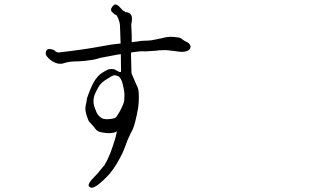

<svg xmlns="http://www.w3.org/2000/svg" viewBox="-20 -786 1540 879"><path d="M468.8 -464.8Q476.6 -468.8 483.4 -469.7Q491.2 -470.7 498 -469.7Q504.9 -468.8 510.7 -464.8Q516.6 -460.9 524.9 -457.5Q533.2 -454.1 534.2 -459L533.2 -538.1Q525.4 -537.1 518.6 -536.1L436.5 -520.5L427.7 -517.6Q419.9 -514.6 401.4 -511.7Q382.8 -508.8 362.3 -506.8Q342.8 -504.9 323.2 -504.9Q293 -503.9 270.5 -496.1Q262.7 -493.2 252 -494.1Q244.1 -494.1 232.4 -499Q220.7 -503.9 210.9 -511.7Q201.2 -519.5 194.8 -527.8Q188.5 -536.1 189.5 -543.9Q189.5 -549.8 193.4 -555.7Q198.2 -562.5 209 -561.5Q212.9 -560.5 215.8 -560.5Q219.7 -559.6 221.7 -558.6Q226.6 -558.6 232.4 -552.7Q234.4 -549.8 239.3 -547.9Q246.1 -544.9 251 -545.9L321.3 -554.7Q327.1 -555.7 356.4 -559.6Q366.2 -560.5 388.7 -564.5Q412.1 -568.4 434.6 -572.3Q488.3 -581.1 490.2 -582Q500 -583 532.2 -586.9L529.3 -668Q529.3 -680.7 521.5 -701.2Q515.6 -715.8 510.7 -717.8Q502 -720.7 498 -726.6Q496.1 -728.5 491.2 -732.4Q490.2 -733.4 488.3 -740.2Q487.3 -746.1 494.1 -755.4Q501 -764.6 507.8 -765.6Q511.7 -765.6 517.6 -762.7Q527.3 -755.9 526.4 -754.9Q526.4 -754.9 536.1 -745.1Q542 -738.3 543 -738.3Q543.9 -736.3 547.9 -735.4Q553.7 -732.4 551.8 -731.4Q551.8 -730.5 558.6 -730.5Q561.5 -729.5 566.4 -728.5Q573.2 -725.6 577.1 -721.7Q584 -713.9 584 -705.1Q584 -700.2 584 -696.3Q583 -686.5 583 -685.5Q583 -680.7 581.1 -676.8Q581.1 -674.8 581.1 -668Q584 -618.2 583 -592.8Q594.7 -593.8 596.7 -594.7Q602.5 -594.7 607.4 -595.7Q625 -599.6 640.6 -599.6Q656.2 -599.6 673.8 -601.6Q675.8 -601.6 698.2 -606.4Q710.9 -609.4 721.7 -611.3Q732.4 -614.3 744.6 -616.2Q756.8 -618.2 771.5 -617.2Q802.7 -615.2 808.6 -610.4Q821.3 -599.6 838.9 -591.8Q844.7 -588.9 847.7 -584Q853.5 -574.2 852.5 -572.3Q851.6 -558.6 837.9 -553.2Q824.2 -547.9 810.5 -548.8Q793 -549.8 776.4 -552.7Q749 -555.7 740.2 -556.6Q731.4 -556.6 709 -555.7Q702.1 -554.7 693.4 -553.7Q685.5 -553.7 675.8 -552.7Q652.3 -550.8 646.5 -550.8Q632.8 -551.8 619.1 -550.8Q602.5 -548.8 580.1 -545.9Q579.1 -536.1 580.1 -522.5Q580.1 -510.7 582 -450.2L590.8 -429.7L607.4 -391.6Q608.4 -389.6 611.3 -382.8Q614.3 -376 615.2 -358.4Q616.2 -340.8 615.2 -323.2Q614.3 -305.7 612.3 -292Q610.4 -278.3 606.4 -260.7Q602.5 -243.2 598.6 -227.5Q594.7 -211.9 589.8 -199.2Q585 -186.5 579.1 -177.7Q565.4 -149.4 563.5 -143.6Q553.7 -115.2 541 -85.9Q529.3 -61.5 513.7 -35.2Q500 -12.7 483.4 7.8Q469.7 23.4 453.1 39.1Q434.6 55.7 423.8 63.5Q410.2 72.3 402.3 73.2Q393.6 74.2 388.7 68.4Q383.8 63.5 386.7 56.6Q388.7 49.8 399.4 37.1Q400.4 35.2 426.8 7.8Q454.1 -24.4 459 -31.2Q472.7 -53.7 485.4 -85.9Q492.2 -103.5 507.8 -152.3Q510.7 -162.1 511.7 -169.9Q516.6 -187.5 513.7 -184.6Q510.7 -181.6 504.9 -179.7Q499 -177.7 487.3 -176.8Q475.6 -175.8 467.8 -176.8Q460 -177.7 454.1 -178.7Q448.2 -179.7 442.4 -180.7Q436.5 -181.6 428.7 -185.5Q420.9 -189.5 415 -198.2Q409.2 -207 400.4 -215.8Q391.6 -224.6 387.7 -229.5Q383.8 -234.4 376 -259.8Q368.2 -285.2 372.1 -301.8Q376 -318.4 377 -327.1Q377.9 -335.9 380.9 -343.8Q383.8 -351.6 386.7 -359.4Q389.6 -367.2 393.6 -377Q397.5 -386.7 402.3 -396.5Q407.2 -406.2 411.1 -413.1Q415 -419.9 422.9 -429.7Q430.7 -439.5 435.5 -443.4Q436.5 -445.3 445.3 -451.2Q465.8 -463.9 468.8 -464.8ZM502 -441.4Q491.2 -438.5 470.7 -424.8Q459 -418 447.3 -408.2Q436.5 -398.4 429.7 -385.7Q422.9 -373 418 -363.3Q413.1 -353.5 410.2 -341.8Q407.2 -330.1 408.2 -316.4Q409.2 -302.7 415 -289.1Q420.9 -275.4 422.9 -269.5Q424.8 -263.7 434.6 -253.9Q444.3 -244.1 453.1 -242.2Q461.9 -240.2 470.7 -240.2Q479.5 -240.2 492.2 -242.2Q504.9 -244.1 509.8 -248Q512.7 -250 518.6 -259.8Q527.3 -273.4 534.2 -287.1Q539.1 -296.9 543.9 -308.6Q547.9 -318.4 548.8 -328.1Q549.8 -337.9 549.8 -350.6Q549.8 -363.3 546.9 -377Q543.9 -390.6 542 -400.4Q540 -410.2 535.2 -419.9Q530.3 -429.7 526.4 -433.6Q522.5 -437.5 514.6 -439.5Q503.9 -442.4 502 -441.4Z"/></svg>

Font: ToneOZ-Zhuyin-Tsuipita-TC
Style: Regular
Weight: 400
Designer: ÂÆ£ÂøóÂáåJeffrey Xuan(jeffreyx@gmail.com, ToneOZ.com) ÈòøÂù§(cjkFonts)
Foundry: ToneOZ
Version: Version 0.240710